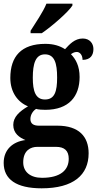

<svg xmlns="http://www.w3.org/2000/svg" viewBox="-20 -786 529 1042"><path d="M146 -619V-606H207C264 -645 351 -721 373 -756V-766H232C214 -721 173 -662 146 -619ZM206 236C379 236 461 163 461 46C461 -45 408 -104 291 -104H191C163 -104 145 -114 145 -140C145 -165 161 -186 176 -195C187 -191 213 -190 226 -190C354 -190 412 -263 412 -368C412 -428 391 -465 365 -492C374 -498 383 -504 397 -504C412 -504 428 -489 428 -461C472 -461 487 -488 487 -520C487 -550 467 -577 429 -577C385 -577 357 -545 333 -519C305 -537 271 -548 226 -548C96 -548 36 -480 36 -363C36 -285 77 -231 132 -209C85 -181 52 -151 52 -108C52 -62 86 -39 118 -26C49 -17 0 26 0 98C0 187 68 236 206 236ZM224 -246C173 -246 158 -291 158 -364C158 -441 173 -491 224 -491C276 -491 290 -443 290 -365C290 -290 277 -246 224 -246ZM208 179C145 179 106 147 106 95C106 29 148 11 182 11H284C330 11 353 32 353 76C353 137 308 179 208 179Z"/></svg>

Font: Noto Serif Condensed
Style: Bold
Weight: 700
Width: 3
Designer: Monotype Design Team
Foundry: Monotype Imaging Inc.
Version: Version 2.015